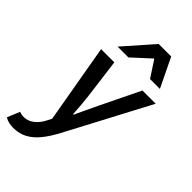

<svg xmlns="http://www.w3.org/2000/svg" viewBox="-331 -839 1129 1129"><g transform="rotate(45 233.0 -275.0)"><path d="M22 202Q2 202 -16.5 197.5Q-35 193 -48 184L-16 106Q0 113 22 113Q54 113 83.5 90.5Q113 68 133 27L146 2L60 -491H170L202 -244Q206 -212 209 -174Q212 -136 214 -104H218Q234 -137 251 -174.5Q268 -212 284 -244L404 -491H514L246 16Q213 80 179.5 121Q146 162 107.5 182Q69 202 22 202ZM118 -570 278 -752H382L470 -570H388L322 -671H318L208 -570Z"/></g></svg>

Font: Source Sans 3 ExtraLight SemiBold
Style: Italic
Weight: 600
Italic angle: -11°
Version: Version 3.052;hotconv 1.1.0;makeotfexe 2.6.0